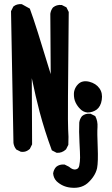

<svg xmlns="http://www.w3.org/2000/svg" viewBox="-20 -774 540 926"><path d="M320.8 130.9Q281.7 127 252.9 100.1V99.6H252.4Q238.3 84.5 236.3 63V62.5V62Q238.8 44.4 250.5 31.2L251 30.8Q266.6 17.6 290.5 19.5H291.5L292.5 20L312 29.8L313 30.3L313.5 30.8Q331.5 46.4 345.7 43Q352.5 41.5 356.7 37.1Q360.8 32.7 362.3 24.4Q366.2 5.4 366.2 -14.2Q366.2 -34.2 363.3 -87.4Q360.4 -141.6 362.3 -183.1Q364.7 -200.7 375.5 -213.9L376 -214.4Q391.6 -227.5 415.5 -225.6H416.5L417.5 -225.1L437 -215.3L439 -214.4L439.9 -212.9Q452.1 -189.9 450.2 -160.6Q448.2 -133.8 451.2 -64.5Q454.1 6.3 448.2 37.1Q445.8 47.9 440.9 58.8Q436 69.8 428.2 80.8Q420.4 91.8 409.7 102.5Q376.5 137.2 320.8 130.9ZM252 -37.6 231.4 -48.3 229.5 -49.8 229 -51.8Q195.8 -141.6 170.9 -234.9Q152.3 -305.7 133.3 -397L134.8 -79.1V-77.6L134.3 -76.7L124.5 -57.1L124 -56.2L123 -55.2Q120.1 -52.7 116.9 -50.5Q113.8 -48.3 110.6 -46.6Q107.4 -44.9 103.8 -43.7Q100.1 -42.5 96.4 -42Q92.8 -41.5 89.1 -41.5Q85.4 -41.5 81.1 -42H80.1L79.6 -42.5L60.1 -52.2L58.6 -52.7L58.1 -53.7Q47.4 -66.9 44.9 -84.5V-85L33.2 -718.8V-720.2L33.7 -721.2L43.5 -740.7L43.9 -742.2L44.9 -742.7Q60.5 -755.9 84.5 -753.9H85.9L86.9 -752.9L122.1 -733.4L124 -732.4L124.5 -730.5Q138.2 -694.3 163.1 -615.7Q188 -537.1 224.6 -416.5L222.7 -707V-707.5Q225.1 -725.1 235.8 -738.3L236.3 -738.8H236.8Q252.9 -752 276.9 -750H277.8L278.8 -749.5L298.3 -739.7L300.3 -738.8L300.8 -737.3L301.3 -736.8L311 -717.3L311.5 -716.3V-714.8Q305.7 -186.5 308.6 -150.9Q311.5 -114.3 309.6 -76.7V-75.7L309.1 -74.7L299.3 -55.2L298.8 -54.2L297.9 -53.2Q278.3 -35.2 254.4 -37.1H253.4ZM400.9 -231.4Q380.9 -233.9 367.2 -248Q353.5 -261.2 344.7 -279.3Q335.9 -297.4 336.4 -321.8Q336.4 -330.1 338.9 -338.1Q341.3 -346.2 345.5 -353.5Q349.6 -360.8 356 -367.2Q366.2 -377.9 380.1 -380.9Q394 -383.8 410.2 -379.9Q442.9 -371.6 459.5 -348.1Q476.1 -324.7 470.7 -292Q468.3 -275.9 461.9 -264.2Q455.6 -252.4 445.8 -245.1Q436 -238.3 425 -234.9Q414.1 -231.4 401.4 -231.4Z"/></svg>

Font: NaikaiFont
Style: SemiBold
Weight: 600
Version: Version 1.89